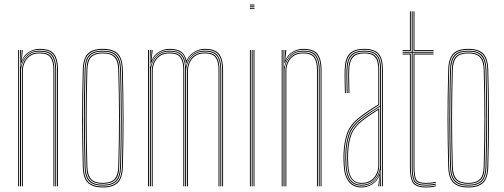

<svg xmlns="http://www.w3.org/2000/svg" viewBox="-20 -820 2220 845"><path d="M231.2 0V-514Q231.2 -556 215.2 -578.5Q199.2 -601 154.2 -601Q126.2 -601 104.6 -585.6Q83 -570.2 74 -542.5H72L75.8 -600H80V-596.2L75.8 -555.5H76.8Q85.5 -577.8 107.4 -591.4Q129.2 -605 154.2 -605Q201.8 -605 218.5 -581.5Q235.2 -558 235.2 -514V0ZM60 0V-600H64V0ZM68 0V-600H72L70 -527.8H72Q77.8 -556.5 99.4 -576.8Q121 -597 154.2 -597Q198.2 -597 212.8 -574.6Q227.2 -552.2 227.2 -514V0H223.2V-514Q223.2 -552 209 -572.5Q194.8 -593 154.2 -593Q124.8 -593 106.8 -579Q88.8 -565 80.6 -545.4Q72.5 -525.8 72.5 -508.8V0ZM76.5 0V-508.8Q76.5 -525.8 84 -544.4Q91.5 -563 108.5 -576Q125.5 -589 154.2 -589Q192.2 -589 205.8 -569.6Q219.2 -550.2 219.2 -514V0H215.2V-514Q215.2 -548.2 202.6 -566.6Q190 -585 154.2 -585Q127.5 -585 111.2 -572.9Q95 -560.8 87.8 -543.1Q80.5 -525.5 80.5 -508.8V0Z M432.5 5Q388.8 5 367.4 -15Q346 -35 344.5 -85Q341.5 -189.2 341.4 -293Q341.2 -396.8 344.5 -514Q346 -563 366.6 -584Q387.2 -605 432.5 -605Q478 -605 498.5 -584Q519 -563 520.5 -514Q523.2 -410.8 523.6 -305.2Q524 -199.8 520.5 -85Q519 -35 497.6 -15Q476.2 5 432.5 5ZM432.5 1Q474 1 494.6 -18Q515.2 -37 516.5 -85.2Q520 -202 519.8 -305.8Q519.5 -409.5 516.5 -513.8Q515.2 -562.2 494.8 -581.6Q474.2 -601 432.5 -601Q391 -601 370.4 -581.6Q349.8 -562.2 348.5 -513.8Q345.5 -409.5 345.4 -305.6Q345.2 -201.8 348.5 -85.2Q349.8 -37 370.4 -18Q391 1 432.5 1ZM432.5 -3Q391 -3 372.4 -22.1Q353.8 -41.2 352.5 -85.2Q349.2 -195.8 349.2 -299.6Q349.2 -403.5 352.5 -513.8Q353.8 -558.5 372.4 -577.8Q391 -597 432.5 -597Q474 -597 492.6 -577.8Q511.2 -558.5 512.5 -513.8Q515.5 -409.5 515.8 -305.5Q516 -201.5 512.5 -85.2Q511.2 -41.2 492.6 -22.1Q474 -3 432.5 -3ZM432.5 -7Q472 -7 489.6 -25.1Q507.2 -43.2 508.5 -85.5Q511.8 -196.2 511.8 -300Q511.8 -403.8 508.5 -513.5Q507.2 -556 489.6 -574.5Q472 -593 432.5 -593Q393 -593 375.4 -574.5Q357.8 -556 356.5 -513.5Q353.5 -409 353.4 -305.2Q353.2 -201.5 356.5 -85.5Q357.8 -43.2 375.5 -25.1Q393.2 -7 432.5 -7ZM432.5 -11Q397.2 -11 379.5 -27.4Q361.8 -43.8 360.5 -85.5Q357.2 -196.5 357.2 -299.9Q357.2 -403.2 360.5 -513.5Q361.8 -556 379.5 -572.5Q397.2 -589 432.5 -589Q467.8 -589 485.6 -572.5Q503.5 -556 504.5 -513.5Q507.5 -408.8 507.8 -305.5Q508 -202.2 504.5 -85.5Q503.5 -43.8 485.6 -27.4Q467.8 -11 432.5 -11ZM432.5 -15Q467.8 -15 483.6 -31.5Q499.5 -48 500.5 -85.8Q503.8 -197.2 503.8 -299.9Q503.8 -402.5 500.5 -513.5Q499.5 -551.8 483.6 -568.4Q467.8 -585 432.5 -585Q397.2 -585 381.5 -568.4Q365.8 -551.8 364.5 -513.5Q361.2 -401.8 361.2 -298.8Q361.2 -195.8 364.5 -85.8Q365.8 -48 381.5 -31.5Q397.2 -15 432.5 -15Z M957.8 0V-514Q957.8 -556 941.8 -578.5Q925.8 -601 880.8 -601Q852 -601 829.9 -584.5Q807.8 -568 800.5 -542.5H798.5Q794.5 -574.5 777.2 -587.8Q760 -601 725.8 -601Q697.8 -601 676.1 -585.6Q654.5 -570.2 645.5 -542.5H643.5L647.2 -600H651.5V-596.2L647.2 -555.5H648.2Q657 -577.8 678.9 -591.4Q700.8 -605 725.8 -605Q758.5 -605 775.9 -593.6Q793.2 -582.2 800.2 -555.5H802Q813.5 -579 835.4 -592Q857.2 -605 880.8 -605Q928.2 -605 945 -581.5Q961.8 -558 961.8 -514V0ZM631.5 0V-600H635.5V0ZM639.5 0V-600H643.5L641.5 -527.8H643.5Q649.2 -556.5 670.9 -576.8Q692.5 -597 725.8 -597Q761.8 -597 778.4 -581Q795 -565 797.5 -527.8H798.5Q804.2 -556.5 825.9 -576.8Q847.5 -597 880.8 -597Q924.8 -597 939.2 -574.6Q953.8 -552.2 953.8 -514V0H949.8V-514Q949.8 -552 935.5 -572.5Q921.2 -593 880.8 -593Q851.2 -593 833.4 -579Q815.5 -565 807.4 -545.4Q799.2 -525.8 799.2 -508.8V0H794.8V-514Q794.8 -552 780.5 -572.5Q766.2 -593 725.8 -593Q696.2 -593 678.2 -579Q660.2 -565 652.1 -545.4Q644 -525.8 644 -508.8V0ZM648 0V-508.8Q648 -525.8 655.5 -544.4Q663 -563 680 -576Q697 -589 725.8 -589Q763.8 -589 777.2 -569.6Q790.8 -550.2 790.8 -514V0H786.8V-514Q786.8 -548.2 774.1 -566.6Q761.5 -585 725.8 -585Q699 -585 682.8 -572.9Q666.5 -560.8 659.2 -543.1Q652 -525.5 652 -508.8V0ZM803.2 0V-508.8Q803.2 -525.8 810.8 -544.4Q818.2 -563 835.2 -576Q852.2 -589 880.8 -589Q918.8 -589 932.2 -569.6Q945.8 -550.2 945.8 -514V0H941.8V-514Q941.8 -548.2 929.1 -566.6Q916.5 -585 880.8 -585Q854 -585 837.9 -572.9Q821.8 -560.8 814.5 -543.1Q807.2 -525.5 807.2 -508.8V0Z M1079.8 -796V-800H1099.8V-796ZM1079.8 -788V-792H1099.8V-788ZM1079.8 -780V-784H1099.8V-780ZM1095.8 0V-600H1099.8V0ZM1079.8 0V-600H1083.8V0ZM1087.8 0V-600H1091.8V0Z M1391 0V-514Q1391 -556 1375 -578.5Q1359 -601 1314 -601Q1286 -601 1264.4 -585.6Q1242.8 -570.2 1233.8 -542.5H1231.8L1235.5 -600H1239.8V-596.2L1235.5 -555.5H1236.5Q1245.2 -577.8 1267.1 -591.4Q1289 -605 1314 -605Q1361.5 -605 1378.2 -581.5Q1395 -558 1395 -514V0ZM1219.8 0V-600H1223.8V0ZM1227.8 0V-600H1231.8L1229.8 -527.8H1231.8Q1237.5 -556.5 1259.1 -576.8Q1280.8 -597 1314 -597Q1358 -597 1372.5 -574.6Q1387 -552.2 1387 -514V0H1383V-514Q1383 -552 1368.8 -572.5Q1354.5 -593 1314 -593Q1284.5 -593 1266.5 -579Q1248.5 -565 1240.4 -545.4Q1232.2 -525.8 1232.2 -508.8V0ZM1236.2 0V-508.8Q1236.2 -525.8 1243.8 -544.4Q1251.2 -563 1268.2 -576Q1285.2 -589 1314 -589Q1352 -589 1365.5 -569.6Q1379 -550.2 1379 -514V0H1375V-514Q1375 -548.2 1362.4 -566.6Q1349.8 -585 1314 -585Q1287.2 -585 1271 -572.9Q1254.8 -560.8 1247.5 -543.1Q1240.2 -525.5 1240.2 -508.8V0Z M1661 0V-514Q1661 -560.8 1643.1 -580.9Q1625.2 -601 1584 -601Q1540 -601 1521.2 -580.2Q1502.5 -559.5 1501 -514Q1500.2 -490.8 1500.8 -463.8Q1501.2 -436.8 1502 -410H1498Q1497.2 -436.8 1496.8 -464.5Q1496.2 -492.2 1497 -514Q1498.5 -562.8 1518.6 -583.9Q1538.8 -605 1584 -605Q1627.2 -605 1646.1 -583.9Q1665 -562.8 1665 -514V0ZM1653.2 0V-10L1654.8 -72.2H1653.8Q1649.2 -45.8 1626.9 -24.4Q1604.5 -3 1571 -3Q1505.8 -3 1501 -90.5Q1500 -109 1499.8 -120Q1499.5 -131 1500 -144.8Q1501.8 -191.8 1514.4 -229.2Q1527 -266.8 1568 -298.5Q1588 -314 1611.4 -329.1Q1634.8 -344.2 1653 -355V-514Q1653 -556.5 1637 -574.8Q1621 -593 1584 -593Q1545.2 -593 1527.8 -574.6Q1510.2 -556.2 1509 -513.8Q1508.2 -490.5 1508.8 -463.8Q1509.2 -437 1510 -410H1506Q1505.2 -437.5 1504.8 -464.9Q1504.2 -492.2 1505 -513.8Q1506.2 -557.8 1524.4 -577.4Q1542.5 -597 1584 -597Q1623 -597 1640 -577.8Q1657 -558.5 1657 -514V0ZM1571 5Q1534.8 5 1515 -20.2Q1495.2 -45.5 1493 -90Q1491 -122.2 1492 -145Q1493.8 -192 1506.9 -231.8Q1520 -271.5 1563 -304.8Q1580 -318 1601.6 -332.6Q1623.2 -347.2 1645 -360V-514Q1645 -552 1630.9 -568.5Q1616.8 -585 1584 -585Q1549 -585 1533.6 -568.2Q1518.2 -551.5 1517 -513.5Q1516.2 -490.8 1516.8 -465.6Q1517.2 -440.5 1518 -410H1514Q1513.2 -438 1512.8 -465.1Q1512.2 -492.2 1513 -513.5Q1514.2 -552.2 1529.9 -570.6Q1545.5 -589 1584 -589Q1619 -589 1634 -571.6Q1649 -554.2 1649 -514V-357.8Q1602.8 -330.2 1565 -301.2Q1524.2 -269.5 1511 -231.1Q1497.8 -192.8 1496 -145Q1495.5 -129.8 1495.8 -121.5Q1496 -113.2 1497 -90.2Q1499.2 -46.2 1518.5 -22.6Q1537.8 1 1571 1Q1599.2 1 1621 -14.6Q1642.8 -30.2 1651.8 -57.5H1652.8L1649.5 -6V0H1645.2V-4.8L1649.8 -44.5H1648.8Q1639.2 -21.8 1617.4 -8.4Q1595.5 5 1571 5ZM1571 -7Q1600.5 -7 1618.5 -21Q1636.5 -35 1644.8 -54.8Q1653 -74.5 1653 -91.2V-350.8Q1635.8 -340.8 1612.2 -325.2Q1588.8 -309.8 1570.2 -295.2Q1532.8 -266.2 1519.4 -230.5Q1506 -194.8 1504 -144.8Q1503.5 -129.5 1503.8 -121.5Q1504 -113.5 1505 -90.5Q1509.2 -7 1571 -7ZM1571 -11Q1543.8 -11 1527.4 -31.1Q1511 -51.2 1509 -90.8Q1508 -109.5 1507.8 -120Q1507.5 -130.5 1508 -144.8Q1510 -198.2 1524.4 -232.1Q1538.8 -266 1573.2 -292.5Q1589.2 -305 1610 -319Q1630.8 -333 1649 -343.8V-91.2Q1649 -74.5 1641.5 -55.8Q1634 -37 1616.9 -24Q1599.8 -11 1571 -11ZM1571 -15Q1597.8 -15 1614 -27.1Q1630.2 -39.2 1637.6 -57Q1645 -74.8 1645 -91.2V-336.8Q1630.5 -327.8 1611.6 -315.1Q1592.8 -302.5 1575.2 -289Q1540.5 -262 1527.2 -228.6Q1514 -195.2 1512 -144.5Q1511.5 -129.8 1511.8 -122Q1512 -114.2 1513 -90.8Q1517 -15 1571 -15Z M1855 -3Q1813.5 -3 1802.8 -21.6Q1792 -40.2 1792 -85V-588H1752V-592H1792V-770H1796V-592H1888V-588H1796V-85Q1796 -41.5 1806 -24.2Q1816 -7 1855 -7Q1877 -7 1898 -11.8V-7.8Q1887.8 -5.2 1876.2 -4.1Q1864.8 -3 1855 -3ZM1752 -596V-600H1784V-770H1788V-596ZM1800 -596V-770H1804V-600H1888V-596ZM1855 5Q1810 5 1797 -16Q1784 -37 1784 -85V-580H1752V-584H1788V-85Q1788 -39 1799.9 -19Q1811.8 1 1855 1Q1879.2 1 1898 -4V0Q1880 5 1855 5ZM1855 -11Q1817 -11 1808.5 -27.8Q1800 -44.5 1800 -85.2V-584H1888V-580H1804V-85.2Q1804 -45.8 1811.8 -30.4Q1819.5 -15 1855 -15Q1875.2 -15 1898 -19.5V-15.5Q1876 -11 1855 -11Z M2040.8 5Q1997 5 1975.6 -15Q1954.2 -35 1952.8 -85Q1949.8 -189.2 1949.6 -293Q1949.5 -396.8 1952.8 -514Q1954.2 -563 1974.9 -584Q1995.5 -605 2040.8 -605Q2086.2 -605 2106.8 -584Q2127.2 -563 2128.8 -514Q2131.5 -410.8 2131.9 -305.2Q2132.2 -199.8 2128.8 -85Q2127.2 -35 2105.9 -15Q2084.5 5 2040.8 5ZM2040.8 1Q2082.2 1 2102.9 -18Q2123.5 -37 2124.8 -85.2Q2128.2 -202 2128 -305.8Q2127.8 -409.5 2124.8 -513.8Q2123.5 -562.2 2103 -581.6Q2082.5 -601 2040.8 -601Q1999.2 -601 1978.6 -581.6Q1958 -562.2 1956.8 -513.8Q1953.8 -409.5 1953.6 -305.6Q1953.5 -201.8 1956.8 -85.2Q1958 -37 1978.6 -18Q1999.2 1 2040.8 1ZM2040.8 -3Q1999.2 -3 1980.6 -22.1Q1962 -41.2 1960.8 -85.2Q1957.5 -195.8 1957.5 -299.6Q1957.5 -403.5 1960.8 -513.8Q1962 -558.5 1980.6 -577.8Q1999.2 -597 2040.8 -597Q2082.2 -597 2100.9 -577.8Q2119.5 -558.5 2120.8 -513.8Q2123.8 -409.5 2124 -305.5Q2124.2 -201.5 2120.8 -85.2Q2119.5 -41.2 2100.9 -22.1Q2082.2 -3 2040.8 -3ZM2040.8 -7Q2080.2 -7 2097.9 -25.1Q2115.5 -43.2 2116.8 -85.5Q2120 -196.2 2120 -300Q2120 -403.8 2116.8 -513.5Q2115.5 -556 2097.9 -574.5Q2080.2 -593 2040.8 -593Q2001.2 -593 1983.6 -574.5Q1966 -556 1964.8 -513.5Q1961.8 -409 1961.6 -305.2Q1961.5 -201.5 1964.8 -85.5Q1966 -43.2 1983.8 -25.1Q2001.5 -7 2040.8 -7ZM2040.8 -11Q2005.5 -11 1987.8 -27.4Q1970 -43.8 1968.8 -85.5Q1965.5 -196.5 1965.5 -299.9Q1965.5 -403.2 1968.8 -513.5Q1970 -556 1987.8 -572.5Q2005.5 -589 2040.8 -589Q2076 -589 2093.9 -572.5Q2111.8 -556 2112.8 -513.5Q2115.8 -408.8 2116 -305.5Q2116.2 -202.2 2112.8 -85.5Q2111.8 -43.8 2093.9 -27.4Q2076 -11 2040.8 -11ZM2040.8 -15Q2076 -15 2091.9 -31.5Q2107.8 -48 2108.8 -85.8Q2112 -197.2 2112 -299.9Q2112 -402.5 2108.8 -513.5Q2107.8 -551.8 2091.9 -568.4Q2076 -585 2040.8 -585Q2005.5 -585 1989.8 -568.4Q1974 -551.8 1972.8 -513.5Q1969.5 -401.8 1969.5 -298.8Q1969.5 -195.8 1972.8 -85.8Q1974 -48 1989.8 -31.5Q2005.5 -15 2040.8 -15Z"/></svg>

Font: Big Shoulders Inline Display Thin
Style: Regular
Weight: 100
Designer: Patric King
Foundry: XO Type Co
Version: Version 1.000